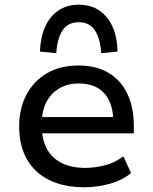

<svg xmlns="http://www.w3.org/2000/svg" viewBox="-20 -783 645 812"><path d="M337 9Q251 9 188.5 -21.5Q126 -52 93.5 -110Q61 -168 61 -249Q61 -323 91 -381Q121 -439 177.5 -472.5Q234 -506 312 -506Q387 -506 439 -475Q491 -444 518.5 -386.5Q546 -329 546 -250V-219H137V-288H478L459 -268Q459 -347 421 -388.5Q383 -430 313 -430Q267 -430 232 -410Q197 -390 177 -353Q157 -316 157 -262V-250Q157 -191 179 -152Q201 -113 242 -93Q283 -73 340 -73Q380 -73 422.5 -83.5Q465 -94 502 -122L534 -51Q495 -19 441.5 -5Q388 9 337 9ZM218 -558 149 -565Q151 -625 170.5 -669Q190 -713 226 -738Q262 -763 313 -763Q365 -763 401 -738Q437 -713 456.5 -669Q476 -625 477 -565L408 -558Q404 -620 381.5 -654.5Q359 -689 313 -689Q267 -689 244.5 -654.5Q222 -620 218 -558Z"/></svg>

Font: Nunito Sans 7pt Medium
Style: Regular
Weight: 500
Designer: Vernon Adams
Foundry: Vernon Adams
Version: Version 3.101;gftools[0.9.27]